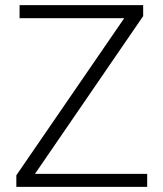

<svg xmlns="http://www.w3.org/2000/svg" viewBox="-20 -731 638 751"><path d="M116.7 -50.8H555.7V0H43.9V-45.4L465.8 -659.7H56.6V-710.9H540V-668Z"/></svg>

Font: Vazir Thin UI
Style: Thin-UI
Weight: 100
Designer: Saber Rastikerdar
Foundry: Saber Rastikerdar
Version: Version 30.0.0